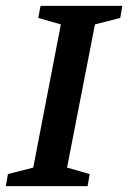

<svg xmlns="http://www.w3.org/2000/svg" viewBox="-33 -633 436 653"><path d="M-13 0 -6 -41 80 -63 174 -550 97 -572 105 -613H383L376 -572L290 -550L195 -63L272 -41L265 0Z"/></svg>

Font: Manuale SemiBold
Style: Italic
Weight: 600
Italic angle: -11°
Designer: Eduardo Tunni / Pablo Cosgaya
Foundry: Eduardo Tunni / Pablo Cosgaya
Version: Version 1.002